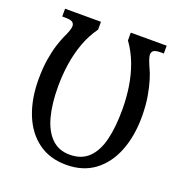

<svg xmlns="http://www.w3.org/2000/svg" viewBox="-130 -827 900 950"><g transform="rotate(20 320.0 -352.0)"><path d="M320 10Q233 10 172 -35Q111 -80 79.5 -159.5Q48 -239 48 -341Q48 -400 55.5 -446.5Q63 -493 74 -527Q85 -561 94 -581Q104 -601 110 -618Q116 -635 116 -645Q116 -658 106.5 -665.5Q97 -673 67 -673H52V-714H241V-673Q208 -627 188.5 -573.5Q169 -520 160 -461.5Q151 -403 151 -341Q151 -251 168.5 -184.5Q186 -118 223.5 -80.5Q261 -43 320 -43Q382 -43 419.5 -80Q457 -117 473 -183.5Q489 -250 489 -341Q489 -403 480 -461.5Q471 -520 451 -573.5Q431 -627 398 -673V-714H587V-673H572Q543 -673 533.5 -665.5Q524 -658 524 -645Q524 -635 530 -618Q536 -601 545 -581Q555 -561 565.5 -527Q576 -493 584 -446.5Q592 -400 592 -341Q592 -239 560.5 -159.5Q529 -80 468.5 -35Q408 10 320 10Z"/></g></svg>

Font: Noto Serif Condensed
Style: Regular
Weight: 400
Width: 3
Designer: Monotype Design Team
Foundry: Monotype Imaging Inc.
Version: Version 2.015